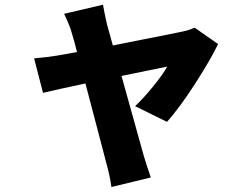

<svg xmlns="http://www.w3.org/2000/svg" viewBox="-20 -668 1040 800"><path d="M675.8 -160.2 543 -225.6Q577.1 -257.8 618.2 -308.1Q659.2 -358.4 676.8 -390.6Q669.9 -389.6 486.3 -351.6Q573.2 -38.1 579.1 -18.6Q593.8 30.3 608.4 71.3L444.3 111.3Q437.5 63.5 423.8 14.6Q417 -11.7 385.7 -130.9Q354.5 -250 335.9 -320.3Q293 -311.5 232.4 -297.9Q171.9 -284.2 159.2 -281.2L122.1 -424.8Q177.7 -429.7 218.8 -436.5Q224.6 -437.5 235.8 -439.5Q247.1 -441.4 266.1 -444.8Q285.2 -448.2 300.8 -451.2Q289.1 -499 278.3 -533.2Q271.5 -559.6 247.1 -610.4L409.2 -648.4Q412.1 -627.9 425.8 -566.4L450.2 -478.5Q709 -530.3 734.4 -535.2Q767.6 -542 791 -552.7L888.7 -484.4Q854.5 -414.1 790.5 -315.4Q726.6 -216.8 675.8 -160.2Z"/></svg>

Font: Gen Shin Gothic Monospace Heavy
Style: Bold
Weight: 800
Designer: [Source Han Sans]
Ryoko NISHIZUKA  (kana & ideographs); Paul D. Hunt (Latin, Greek & Cyrillic); Wenlong ZHANG  (bopomofo
Version: Version 1.002.20150607